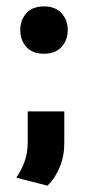

<svg xmlns="http://www.w3.org/2000/svg" viewBox="-20 -482 276 602"><path d="M128.9 100.1Q153.3 76.7 167.7 41Q182.1 5.4 181.6 -36.1V-132.8H66.9V-35.2Q66.9 -3.4 57.4 23.4Q47.9 50.3 31.2 75.2ZM43.5 -388.2Q43.5 -356.4 62.5 -335Q81.5 -313.5 117.7 -313.5Q153.8 -313.5 173.1 -335Q192.4 -356.4 192.4 -388.2Q192.4 -418.9 173.1 -440.4Q153.8 -461.9 117.7 -461.9Q81.5 -461.9 62.5 -440.4Q43.5 -418.9 43.5 -388.2Z"/></svg>

Font: Roboto Flex Super Cond Bold
Style: Regular
Weight: 700
Width: 3
Designer: Berlow after Robertson
Foundry: Google
Version: Version 3.000